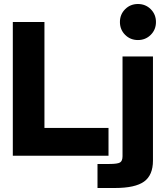

<svg xmlns="http://www.w3.org/2000/svg" viewBox="-20 -778 836 959"><path d="M733 -732Q759 -706 759 -668Q759 -630 733 -604Q707 -578 669 -578Q631 -578 605 -604Q579 -630 579 -668Q579 -706 605 -732Q631 -758 669 -758Q707 -758 733 -732ZM744 24Q744 97 699.5 129Q655 161 554 161H467V41H526Q567 41 579.5 33.5Q592 26 592 2V-496H744ZM44 0V-668H202V-139H522V0Z"/></svg>

Font: Atkinson Hyperlegible Pro
Style: Bold
Weight: 700
Designer: Elliott Scott, Megan Eiswerth, Linus Boman, Theodore Petrosky, Jacob Perez
Foundry: Braille Institute
Version: Version 1.5.1